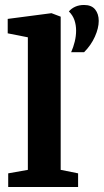

<svg xmlns="http://www.w3.org/2000/svg" viewBox="-20 -752 417 772"><path d="M13 0V-55L92 -69V-602L11 -618V-676L187 -699L224 -685V-69L294 -55V0ZM266 -542Q275 -562 280.5 -584.5Q286 -607 286 -629Q286 -651 279.5 -670.5Q273 -690 257 -706Q267 -718 282.5 -725Q298 -732 318 -732Q348 -732 362.5 -714Q377 -696 377 -668Q377 -639 361.5 -604.5Q346 -570 318 -542Z"/></svg>

Font: Faustina
Style: Bold
Weight: 700
Designer: Alfonso Garcia
Foundry: http://www.omnibus-type.com
Version: Version 1.200